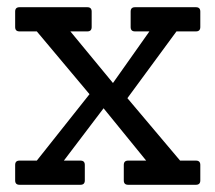

<svg xmlns="http://www.w3.org/2000/svg" viewBox="-20 -512 597 532"><path d="M523 0H335Q323 0 323 -12V-55Q323 -67 335 -67H385L267 -212L157 -67H203Q215 -67 215 -55V-12Q215 0 203 0H34Q22 0 22 -12V-55Q22 -67 34 -67H82L228 -251L82 -425H34Q22 -425 22 -437V-480Q22 -492 34 -492H222Q234 -492 234 -480V-437Q234 -425 222 -425H175L293 -282L394 -425H354Q342 -425 342 -437V-480Q342 -492 354 -492H523Q535 -492 535 -480V-437Q535 -425 523 -425H469L333 -240L479 -67H523Q535 -67 535 -55V-12Q535 0 523 0Z"/></svg>

Font: Sanchez
Style: Regular
Weight: 400
Designer: Daniel Hernández
Foundry: LatinoType
Version: Version 1.001